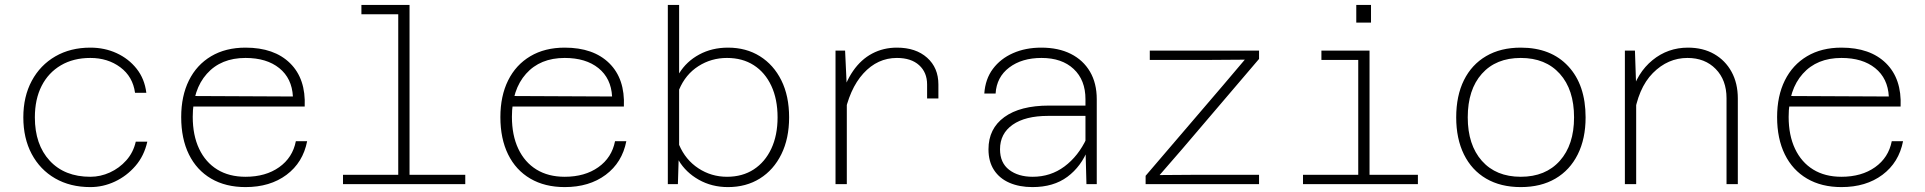

<svg xmlns="http://www.w3.org/2000/svg" viewBox="-20 -750 7840 782"><path d="M348 12Q266 12 204.5 -23.5Q143 -59 109 -123Q75 -187 75 -272Q75 -357 109.5 -421Q144 -485 205.5 -520.5Q267 -556 348 -556Q406 -556 455 -533.5Q504 -511 536.5 -470Q569 -429 576 -372H530Q521 -438 470 -476Q419 -514 348 -514Q279 -514 228 -484Q177 -454 149.5 -400Q122 -346 122 -272Q122 -161 182.5 -95.5Q243 -30 348 -30Q389 -30 427.5 -47.5Q466 -65 494.5 -97Q523 -129 533 -173H580Q567 -115 531.5 -74Q496 -33 448 -10.5Q400 12 348 12Z M980 12Q899 12 840 -22.5Q781 -57 749.5 -121Q718 -185 718 -273Q718 -359 749.5 -422.5Q781 -486 840 -521Q899 -556 980 -556Q1097 -556 1161.5 -492.5Q1226 -429 1221 -316H755V-359L1173 -357Q1169 -431 1117.5 -472.5Q1066 -514 980 -514Q880 -514 822.5 -449.5Q765 -385 765 -274Q765 -199 791 -144Q817 -89 865 -59.5Q913 -30 980 -30Q1062 -30 1117 -69Q1172 -108 1185 -175H1231Q1214 -88 1147 -38Q1080 12 980 12Z M1602 0V-730H1648V0ZM1377 0V-38H1875V0ZM1452 -692V-730H1625V-692Z M2280 12Q2199 12 2140 -22.5Q2081 -57 2049.5 -121Q2018 -185 2018 -273Q2018 -359 2049.5 -422.5Q2081 -486 2140 -521Q2199 -556 2280 -556Q2397 -556 2461.5 -492.5Q2526 -429 2521 -316H2055V-359L2473 -357Q2469 -431 2417.5 -472.5Q2366 -514 2280 -514Q2180 -514 2122.5 -449.5Q2065 -385 2065 -274Q2065 -199 2091 -144Q2117 -89 2165 -59.5Q2213 -30 2280 -30Q2362 -30 2417 -69Q2472 -108 2485 -175H2531Q2514 -88 2447 -38Q2380 12 2280 12Z M2945 -556Q3019 -556 3075 -521Q3131 -486 3162.5 -422.5Q3194 -359 3194 -272Q3194 -186 3162.5 -122Q3131 -58 3075 -23Q3019 12 2945 12Q2879 12 2826 -18Q2773 -48 2744 -97L2741 0H2700V-730H2746V-451Q2776 -500 2828 -528Q2880 -556 2945 -556ZM2941 -30Q3004 -30 3050 -60Q3096 -90 3121.5 -144.5Q3147 -199 3147 -272Q3147 -346 3121.5 -400.5Q3096 -455 3050 -484.5Q3004 -514 2941 -514Q2877 -514 2824.5 -480.5Q2772 -447 2746 -385V-160Q2772 -99 2824.5 -64.5Q2877 -30 2941 -30Z M3756 -349V-406Q3756 -455 3723.5 -484.5Q3691 -514 3633 -514Q3554 -514 3496.5 -451Q3439 -388 3417 -272L3404 -345Q3422 -414 3454.5 -461Q3487 -508 3532.5 -532Q3578 -556 3633 -556Q3710 -556 3756 -515Q3802 -474 3802 -406V-349ZM3383 0V-544H3422L3429 -394V0Z M4405 0 4401 -150V-346Q4401 -424 4353 -469Q4305 -514 4222 -514Q4142 -514 4090.5 -475Q4039 -436 4035 -369H3989Q3993 -428 4024 -469.5Q4055 -511 4106 -533.5Q4157 -556 4221 -556Q4291 -556 4341.5 -530.5Q4392 -505 4419.5 -458Q4447 -411 4447 -346V0ZM4185 12Q4132 12 4091.5 -5.5Q4051 -23 4028.5 -57.5Q4006 -92 4006 -142Q4006 -226 4070.5 -273Q4135 -320 4253 -320H4413V-278H4249Q4156 -278 4104.5 -242Q4053 -206 4053 -142Q4053 -87 4090 -58.5Q4127 -30 4186 -30Q4259 -30 4315.5 -72Q4372 -114 4406 -187L4412 -144Q4384 -72 4327.5 -30Q4271 12 4185 12Z M4646 0V-34L4961 -402L5050 -507L4913 -506H4663V-544H5108V-510L4795 -143L4703 -37L4841 -38H5108V0Z M5512 0V-544H5558V0ZM5287 0V-38H5755V0ZM5362 -506V-544H5535V-506ZM5504 -658V-730H5564V-658Z M6174 12Q6092 12 6033 -22.5Q5974 -57 5942.5 -121Q5911 -185 5911 -272Q5911 -360 5942.5 -423.5Q5974 -487 6033 -521.5Q6092 -556 6174 -556Q6297 -556 6367.5 -480Q6438 -404 6438 -272Q6438 -185 6406 -121Q6374 -57 6315 -22.5Q6256 12 6174 12ZM6174 -30Q6275 -30 6333 -95Q6391 -160 6391 -272Q6391 -385 6333 -449.5Q6275 -514 6174 -514Q6073 -514 6015.5 -449.5Q5958 -385 5958 -272Q5958 -160 6015.5 -95Q6073 -30 6174 -30Z M7012 0V-350Q7012 -424 6968 -469Q6924 -514 6853 -514Q6773 -514 6712 -452.5Q6651 -391 6634 -270L6623 -364Q6648 -454 6710.5 -505Q6773 -556 6855 -556Q6916 -556 6961.5 -530Q7007 -504 7032.5 -457.5Q7058 -411 7058 -349V0ZM6598 0V-544H6639L6644 -395V0Z M7480 12Q7399 12 7340 -22.5Q7281 -57 7249.5 -121Q7218 -185 7218 -273Q7218 -359 7249.5 -422.5Q7281 -486 7340 -521Q7399 -556 7480 -556Q7597 -556 7661.5 -492.5Q7726 -429 7721 -316H7255V-359L7673 -357Q7669 -431 7617.5 -472.5Q7566 -514 7480 -514Q7380 -514 7322.5 -449.5Q7265 -385 7265 -274Q7265 -199 7291 -144Q7317 -89 7365 -59.5Q7413 -30 7480 -30Q7562 -30 7617 -69Q7672 -108 7685 -175H7731Q7714 -88 7647 -38Q7580 12 7480 12Z"/></svg>

Font: Azeret Mono Thin
Style: Regular
Weight: 100
Designer: Martin Vácha
Foundry: Displaay
Version: Version 1.002